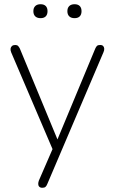

<svg xmlns="http://www.w3.org/2000/svg" viewBox="-20 -703 544 909"><path d="M180 186Q171 186 166 181Q161 176 161 168Q161 160 164 152L233 -7V13L33 -455Q29 -465 30 -472.5Q31 -480 36.5 -485Q42 -490 52 -490Q61 -490 65.5 -485.5Q70 -481 74 -473L264 -14H240L431 -473Q435 -482 439.5 -486Q444 -490 454 -490Q464 -490 468.5 -485Q473 -480 473.5 -472.5Q474 -465 470 -456L204 168Q200 178 195 182Q190 186 180 186ZM333 -617Q317 -617 308 -625.5Q299 -634 299 -650Q299 -666 308 -674.5Q317 -683 333 -683Q349 -683 357.5 -674.5Q366 -666 366 -650Q366 -634 357.5 -625.5Q349 -617 333 -617ZM172 -617Q156 -617 147 -625.5Q138 -634 138 -650Q138 -666 147 -674.5Q156 -683 172 -683Q188 -683 196.5 -674.5Q205 -666 205 -650Q205 -634 196.5 -625.5Q188 -617 172 -617Z"/></svg>

Font: Nunito ExtraLight
Style: Regular
Weight: 200
Designer: Vernon Adams
Foundry: Vernon Adams
Version: Version 3.602